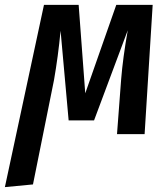

<svg xmlns="http://www.w3.org/2000/svg" viewBox="-60 -549 689 786"><path d="M532 0H419L436 -225Q443 -312 463 -425L325 -56H221L188 -423Q178 -318 161 -221L75 206L-40 217L120 -529H262L289 -167L416 -529H565Z"/></svg>

Font: Fira Sans Condensed Medium
Style: Italic
Weight: 500
Width: 3
Italic angle: -8°
Designer: bBox Type GmbH & Carrois Corporate GbR & Edenspiekermann AG
Foundry: bBox Type GmbH & Carrois Corporate GbR & Edenspiekermann AG
Version: Version 4.301